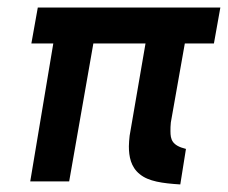

<svg xmlns="http://www.w3.org/2000/svg" viewBox="-20 -480 603 508"><path d="M80 -460 63 -365H121L60 0H163L227 -365H365L323 -121C322 -111 321 -102 321 -93C321 -66 326 -38 350 -19C373 0 410 5 457 8L472 -86C435 -95 431 -111 431 -133C431 -140 431 -147 432 -156L469 -365H546L563 -460Z"/></svg>

Font: Jost Medium
Style: Italic
Weight: 500
Italic angle: -5°
Version: Version 3.710